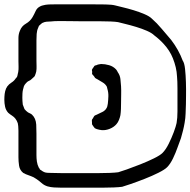

<svg xmlns="http://www.w3.org/2000/svg" viewBox="-89 -798 878 885"><path d="M768 -318Q767 -296 766.5 -275Q766 -254 762 -232Q759 -214 754.5 -196Q750 -178 745 -161Q739 -146 730 -120Q721 -94 708.5 -68Q696 -42 681 -27Q670 -16 641 -1.5Q612 13 577.5 26.5Q543 40 514 50Q485 60 474 63Q459 65 435 66Q411 67 387 67Q363 67 348 67H191Q176 67 160 66Q144 65 130 61Q114 56 102.5 45.5Q91 35 77 26Q66 18 54 14Q42 10 30 5Q27 3 23.5 1.5Q20 0 18 -1Q2 -14 -1 -34Q-4 -54 -4 -73V-174Q-4 -185 -4 -196Q-4 -207 -5 -217Q-6 -220 -6 -223.5Q-6 -227 -7 -230Q-11 -242 -18 -251Q-24 -259 -33.5 -265Q-43 -271 -51 -278Q-62 -290 -65.5 -306Q-69 -322 -69 -338Q-69 -352 -67.5 -365Q-66 -378 -61 -390Q-59 -392 -58 -395Q-57 -398 -56 -399Q-48 -410 -36 -417.5Q-24 -425 -17 -436Q-15 -438 -12.5 -441Q-10 -444 -9 -448Q-8 -453 -7 -457.5Q-6 -462 -5 -466Q-3 -478 -3.5 -491Q-4 -504 -4 -516V-588Q-4 -605 -4 -623Q-4 -641 3 -657Q11 -678 30.5 -689Q50 -700 61 -719Q69 -733 75.5 -747.5Q82 -762 97 -769Q100 -771 108 -773Q122 -777 136.5 -777.5Q151 -778 166 -778H291Q306 -778 336.5 -778Q367 -778 397 -777.5Q427 -777 442 -773Q453 -770 476.5 -764.5Q500 -759 526.5 -751Q553 -743 576.5 -733Q600 -723 611 -712Q634 -692 657 -664.5Q680 -637 700 -614Q735 -568 753 -519Q761 -508 764 -480Q767 -452 768 -419Q769 -386 768.5 -358Q768 -330 768 -318ZM78 -224Q79 -209 79 -181.5Q79 -154 79 -126Q79 -98 79 -83Q79 -68 81 -53.5Q83 -39 90 -25Q92 -24 93 -21Q94 -18 96 -16Q98 -15 100.5 -13.5Q103 -12 105 -10Q107 -9 109.5 -7.5Q112 -6 114 -5Q121 -2 129.5 -1.5Q138 -1 145 -1Q168 0 196 0Q224 0 246 0H323Q338 0 364 0Q390 0 415.5 -1Q441 -2 456 -4Q467 -7 495.5 -17Q524 -27 558 -40.5Q592 -54 620.5 -68Q649 -82 660 -93Q675 -108 688.5 -135Q702 -162 712 -189Q722 -216 725 -231Q729 -254 729 -284Q729 -314 729 -336Q729 -359 729 -391Q729 -423 727 -445Q726 -467 721 -488Q716 -509 708 -529Q701 -547 690 -564Q679 -581 666 -595Q656 -606 645 -616Q634 -626 622 -635Q611 -646 588 -656Q565 -666 538.5 -674Q512 -682 489 -687.5Q466 -693 455 -696Q444 -698 420.5 -699Q397 -700 369.5 -700Q342 -700 318.5 -700Q295 -700 284 -700Q269 -700 242 -700.5Q215 -701 187.5 -701Q160 -701 145 -699Q136 -699 126 -698Q116 -697 108 -693Q105 -692 102.5 -689.5Q100 -687 97 -685Q96 -682 91 -680Q90 -678 89 -675Q88 -672 87 -670Q81 -657 80 -641.5Q79 -626 79 -612V-518Q79 -506 79.5 -493Q80 -480 78 -468Q77 -464 75 -457.5Q73 -451 71 -447Q70 -446 68.5 -444.5Q67 -443 65 -441L55 -432Q51 -428 46 -426Q41 -424 36 -420Q33 -417 28.5 -412Q24 -407 22 -402Q20 -398 19.5 -394Q19 -390 17 -385Q15 -377 14.5 -367Q14 -357 14 -348Q14 -341 14.5 -332.5Q15 -324 16 -316Q18 -312 20 -305.5Q22 -299 24 -295Q27 -291 31.5 -287Q36 -283 40 -280Q45 -277 50 -275Q55 -273 59 -269Q76 -253 78 -224ZM408 -320Q410 -337 410.5 -354.5Q411 -372 406 -388Q405 -391 404.5 -394.5Q404 -398 402 -401Q395 -412 383.5 -418.5Q372 -425 361 -432Q358 -434 354.5 -435.5Q351 -437 349 -439Q348 -441 346.5 -443.5Q345 -446 343 -448Q342 -450 339.5 -452Q337 -454 336 -456Q335 -458 335.5 -461.5Q336 -465 336 -467Q334 -474 335 -477Q336 -479 337.5 -481.5Q339 -484 340 -485Q342 -487 343.5 -490Q345 -493 346 -494Q349 -497 354 -497Q360 -500 365 -501Q370 -502 377 -503Q395 -503 414 -497.5Q433 -492 446 -478Q451 -472 454 -465Q464 -451 466 -434Q468 -417 469 -400Q470 -381 469.5 -362.5Q469 -344 469 -325Q469 -311 468.5 -296Q468 -281 466 -267Q464 -257 459.5 -245.5Q455 -234 448 -226Q436 -212 417.5 -204.5Q399 -197 381 -198Q374 -199 368.5 -200Q363 -201 357 -203Q355 -204 352.5 -205Q350 -206 348 -207Q345 -210 341 -216Q340 -218 338.5 -220Q337 -222 336 -223Q335 -225 335 -228.5Q335 -232 335 -234Q335 -237 334.5 -240Q334 -243 335 -245Q335 -247 336.5 -249Q338 -251 339 -252Q341 -255 342.5 -258.5Q344 -262 346 -264Q348 -266 351 -267Q354 -268 356 -269Q363 -273 370.5 -276Q378 -279 385 -283Q389 -285 394 -289.5Q399 -294 401 -298Q404 -302 405.5 -307.5Q407 -313 408 -320Z"/></svg>

Font: Rubik Vinyl
Style: Regular
Weight: 400
Designer: Hubert and Fischer, NaN
Foundry: Hubert and Fischer, NaN
Version: Version 2.200